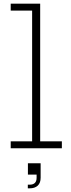

<svg xmlns="http://www.w3.org/2000/svg" viewBox="-20 -810 386 1049"><path d="M199.5 -38H318V0H38.5V-38H155.5V-752H38.5V-790H199.5ZM132.5 82H202V123L182.5 144H132.5ZM180 86H202V161Q202 189.5 186.2 204.2Q170.5 219 141.5 219H132V199H141.5Q160.5 199 170.2 189.8Q180 180.5 180 161.5Z"/></svg>

Font: Hepta Slab ExtraLight Light
Style: Regular
Weight: 300
Version: Version 1.100